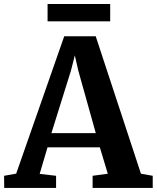

<svg xmlns="http://www.w3.org/2000/svg" viewBox="-33 -926 772 946"><path d="M46.7 -70.4 283.5 -747.4H438.6L661.5 -70L719.5 -59.9V0H423.3V-59.9L498.1 -70L459 -200H201.1L162.4 -69.2L243.3 -59.9V0H-12.2L-12.9 -59.9ZM439 -270 352.8 -578 335.7 -653 316.2 -576.8 220.3 -270ZM509.9 -906.2V-820.9H201.4V-906.2Z"/></svg>

Font: Merriweather Light
Style: Regular
Weight: 300
Version: Version 2.100